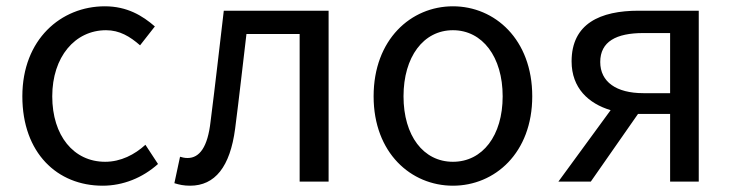

<svg xmlns="http://www.w3.org/2000/svg" viewBox="-20 -577 2332 610"><path d="M306 13C371 13 433 -12 482 -56L442 -117C408 -86 364 -63 314 -63C214 -63 146 -146 146 -271C146 -396 218 -481 317 -481C360 -481 393 -461 425 -433L472 -493C433 -527 384 -557 313 -557C174 -557 51 -452 51 -271C51 -91 162 13 306 13Z M584 13C663 13 711 -47 727 -168C740 -268 751 -369 763 -469H932V0H1024V-543H691C677 -425 664 -308 649 -191C640 -110 614 -75 576 -75C566 -75 559 -77 552 -79L534 5C550 10 564 13 584 13Z M1419 13C1552 13 1671 -91 1671 -271C1671 -452 1552 -557 1419 -557C1286 -557 1167 -452 1167 -271C1167 -91 1286 13 1419 13ZM1419 -63C1325 -63 1262 -146 1262 -271C1262 -396 1325 -481 1419 -481C1513 -481 1577 -396 1577 -271C1577 -146 1513 -63 1419 -63Z M2109 0H2200V-543H2009C1887 -543 1796 -502 1796 -382C1796 -297 1850 -248 1920 -227L1754 0H1857L2007 -215H2109ZM2024 -281C1938 -281 1887 -317 1887 -380C1887 -445 1938 -472 2024 -472H2109V-281Z"/></svg>

Font: Noto Sans JP
Style: Regular
Weight: 400
Designer: Ryoko NISHIZUKA  (kana, bopomofo & ideographs); Paul D. Hunt (Latin, Greek & Cyrillic); Sandoll Communications , Soo-you
Foundry: Adobe
Version: Version 2.002;hotconv 1.0.116;makeotfexe 2.5.65601